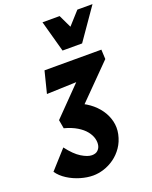

<svg xmlns="http://www.w3.org/2000/svg" viewBox="-265 -806 941 1190"><g transform="rotate(-20 205.5 -211.0)"><path d="M139 289Q99 289 55 276Q11 263 -26.5 239Q-64 215 -86 183L23 62Q66 119 106 143.5Q146 168 174 168Q199 168 212.5 155.5Q226 143 230 126Q235 104 228.5 79Q222 54 202.5 29.5Q183 5 149 -15.5Q115 -36 66 -49L56 -106L317 -373L348 -295L41 -284L77 -427H452L455 -364L201 -107L185 -168Q233 -152 271 -124.5Q309 -97 334.5 -61Q360 -25 370 16.5Q380 58 371 101Q361 148 336.5 183.5Q312 219 279 242.5Q246 266 209.5 277.5Q173 289 139 289ZM224 -504 279 -580 397 -711H497L353 -504ZM224 -504 167 -711H280L342 -581L353 -504Z"/></g></svg>

Font: Ysabeau Infant Black
Style: Italic
Weight: 900
Italic angle: -12°
Designer: Christian Thalmann (Catharsis Fonts)
Version: Version 2.001;gftools[0.9.30]; featfreeze: ss01,ss02,lnum